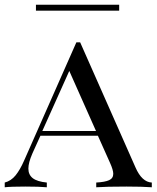

<svg xmlns="http://www.w3.org/2000/svg" viewBox="-23 -792 662 812"><path d="M619 -20V0Q579 -3 512 -3Q426 -3 384 0V-20Q421 -22 438.5 -30Q456 -38 456 -57Q456 -73 442 -104L391 -218H148L114 -143Q97 -104 97 -79Q97 -53 115.5 -38.5Q134 -24 175 -20V0Q145 -3 84 -3Q23 -3 -3 0V-20Q24 -27 43 -50.5Q62 -74 79 -113L300 -613H316L550 -84Q577 -22 619 -20ZM383 -238 270 -492 156 -238ZM481 -747H129V-772H481Z"/></svg>

Font: Playfair Display SC
Style: Regular
Weight: 400
Designer: Claus Eggers Sørensen
Foundry: Claus Eggers Sørensen
Version: Version 1.200; ttfautohint (v1.6)